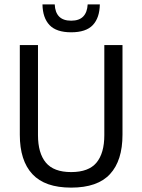

<svg xmlns="http://www.w3.org/2000/svg" viewBox="-20 -845 650 877"><path d="M305 12Q185 12 127.8 -49.8Q70.5 -111.5 70.5 -229.5V-639H153.5V-227.5Q153.5 -145.5 189.5 -102.2Q225.5 -59 305 -59Q385 -59 420.8 -102.2Q456.5 -145.5 456.5 -227.5V-639H539.5V-229.5Q539.5 -111.5 482.5 -49.8Q425.5 12 305 12ZM305 -697.5Q237.5 -697.5 206.2 -730.5Q175 -763.5 174 -825H230Q231.5 -788.5 250 -769.5Q268.5 -750.5 305 -750.5Q341.5 -750.5 360 -769.5Q378.5 -788.5 380.5 -825H436Q435 -763.5 404 -730.5Q373 -697.5 305 -697.5Z"/></svg>

Font: Anek Latin
Style: Regular
Weight: 400
Designer: Yesha Goshar
Foundry: Ek Type
Version: Version 1.003